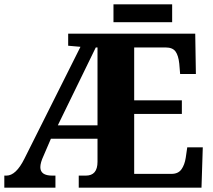

<svg xmlns="http://www.w3.org/2000/svg" viewBox="-20 -870 986 890"><path d="M0 0H237V-56H222Q167 -56 167 -95Q167 -116 182 -148L216 -227H432V-120Q432 -56 378 -56H345V0H914L920 -187H848L841 -139Q836 -106 821 -85Q806 -64 775 -64H602V-342H823V-405H602V-650H748Q780 -650 793.5 -631.5Q807 -613 811 -575L815 -527H888L885 -714H296V-658L353 -653L93 -134Q54 -56 10 -56H0ZM248 -289 424 -650H432V-289ZM506 -767V-850H778V-767Z"/></svg>

Font: Noto Serif SemiCondensed Extra
Style: Regular
Weight: 800
Width: 4
Designer: Monotype Design Team
Foundry: Monotype Imaging Inc.
Version: Version 1.002